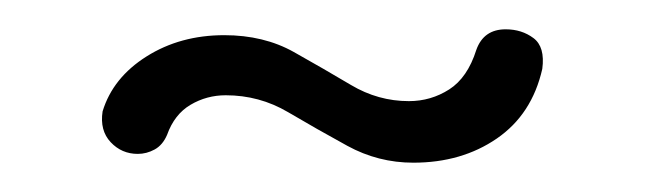

<svg xmlns="http://www.w3.org/2000/svg" viewBox="-20 -255 440 131"><path d="M305 -221Q310 -235 325 -235Q336 -235 344 -229Q352 -223 350 -208Q343 -177 319 -160.5Q295 -144 262 -144Q238 -144 217 -155.5Q196 -167 176.5 -178.5Q157 -190 134 -190Q121 -190 110 -183.5Q99 -177 94 -163Q91 -156 85.5 -153Q80 -150 74 -150Q63 -150 55.5 -158Q48 -166 50 -179Q57 -202 80 -216.5Q103 -231 133 -231Q160 -231 180.5 -219.5Q201 -208 219.5 -197Q238 -186 259 -186Q274 -186 286.5 -194Q299 -202 305 -221Z"/></svg>

Font: Dongle Light
Style: Regular
Weight: 300
Designer: Yanghee Ryu
Foundry: Yanghee Ryu
Version: Version 2.000